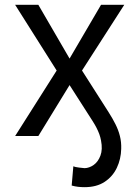

<svg xmlns="http://www.w3.org/2000/svg" viewBox="-20 -566 580 799"><path d="M43 0 215.8 -272.5 43 -545.9H139.6L269.5 -322.3L400.4 -545.9H497.1L321.3 -272.5L431.6 -99.6Q448.2 -73.7 460.4 -49.3Q472.7 -24.9 479 0.2Q485.4 25.4 484.4 53.7Q483.4 96.2 466.1 132.6Q448.7 168.9 415.3 190.9Q381.8 212.9 332 212.9Q317.4 212.9 304.9 211.4Q292.5 210 278.3 206.1L285.2 126Q292 129.4 308.8 131.3Q325.7 133.3 332 133.8Q351.6 133.3 369.9 120.4Q388.2 107.4 397.9 81.8Q407.7 56.2 400.4 18.6Q397.9 4.9 393.1 -8.3Q388.2 -21.5 381.1 -35.2Q374 -48.8 365.2 -62.5L269.5 -211.9L139.6 0Z"/></svg>

Font: Inter
Style: Regular
Weight: 400
Designer: Rasmus Andersson
Foundry: rsms
Version: Version 4.000;git-8c9346024